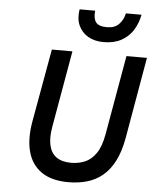

<svg xmlns="http://www.w3.org/2000/svg" viewBox="-61 -983 843 1046"><g transform="rotate(5 360.0 -460.0)"><path d="M352 12Q260.5 12 205 -26.2Q149.5 -64.5 130.5 -135Q111.5 -205.5 129 -303L200 -700H312.5L239 -281Q228.5 -221.5 237.8 -179.8Q247 -138 277 -116.2Q307 -94.5 359 -94.5Q398.5 -94.5 433.2 -109Q468 -123.5 493.8 -160.5Q519.5 -197.5 531.5 -265L608 -700H720L643 -257.5Q629.5 -180.5 602.8 -128.5Q576 -76.5 538 -45.5Q500 -14.5 453 -1.2Q406 12 352 12ZM476.5 -765Q428 -765 392.5 -785.2Q357 -805.5 340 -842.8Q323 -880 331.5 -931.5H416.5Q412 -888.5 427.8 -868Q443.5 -847.5 489 -847.5Q531 -847.5 554.5 -872.5Q578 -897.5 584.5 -931.5H670Q661 -883.5 637 -845.8Q613 -808 573 -786.5Q533 -765 476.5 -765Z"/></g></svg>

Font: Overpass SemiBold
Style: Italic
Weight: 600
Italic angle: -10°
Designer: Delve Withrington, Dave Bailey, Thomas Jockin
Foundry: Delve Fonts LLC
Version: Version 4.000